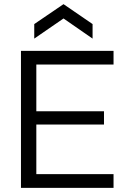

<svg xmlns="http://www.w3.org/2000/svg" viewBox="-20 -905 603 925"><path d="M81 0V-660H155V0ZM111 0V-66H527V0ZM111 -305V-369H481V-305ZM111 -594V-660H527V-594ZM145 -719V-789L286 -885L426 -789V-719L286 -816Z"/></svg>

Font: Bricolage Grotesque 36pt Light
Style: Regular
Weight: 300
Designer: Mathieu Triay
Foundry: Atelier Triay
Version: Version 1.001;gftools[0.9.33.dev8+g029e19f]